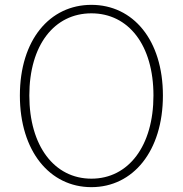

<svg xmlns="http://www.w3.org/2000/svg" viewBox="-20 -759 754 792"><path d="M357 13C529 13 652 -136 652 -365C652 -594 529 -739 357 -739C185 -739 62 -594 62 -365C62 -136 185 13 357 13ZM357 -22C204 -22 101 -157 101 -365C101 -573 204 -704 357 -704C510 -704 613 -573 613 -365C613 -157 510 -22 357 -22Z"/></svg>

Font: Harano Aji Gothic CN ExtraLight
Style: Regular
Weight: 250
Foundry: Masamichi Hosoda
Version: HaranoAjiGothicCN-ExtraLight version 20230610;ttx 4.39.4